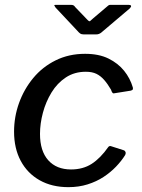

<svg xmlns="http://www.w3.org/2000/svg" viewBox="-20 -762 585 792"><path d="M331 -540Q388 -540 427.5 -520.5Q467 -501 492 -470Q517 -439 528 -401Q529 -395 527.5 -392.5Q526 -390 519 -388L450 -377Q446 -376 443 -380.5Q440 -385 438 -392Q424 -416 409.5 -432.5Q395 -449 377.5 -457.5Q360 -466 334 -466Q287 -466 251.5 -442.5Q216 -419 192.5 -380.5Q169 -342 157 -297Q145 -252 145 -210Q145 -139 179 -101Q213 -63 273 -63Q322 -63 358 -86Q394 -109 427 -156Q432 -162 441 -158L491 -142Q495 -141 497.5 -135.5Q500 -130 496 -122Q481 -98 458.5 -74.5Q436 -51 407 -32Q378 -13 341.5 -1.5Q305 10 262 10Q194 10 143.5 -18.5Q93 -47 65.5 -98.5Q38 -150 38 -219Q38 -280 58.5 -337Q79 -394 117 -440Q155 -486 209.5 -513Q264 -540 331 -540ZM424 -737Q429 -742 433.5 -742Q438 -742 444 -742H511Q519 -742 520.5 -738Q522 -734 515 -727L397 -627Q393 -624 388 -622Q383 -620 375 -620H326Q316 -620 310.5 -624Q305 -628 301 -633L209 -731Q205 -737 204 -739.5Q203 -742 209 -742H272Q279 -742 283 -740Q287 -738 290 -733L339 -682Q348 -672 351.5 -675Q355 -678 365 -687Z"/></svg>

Font: Libre Franklin Medium
Style: Italic
Weight: 500
Italic angle: -8°
Designer: Pablo Impallari, Rodrigo Fuenzalida, Nhung Nguyen
Foundry: Impallari Type
Version: Version 3.000